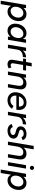

<svg xmlns="http://www.w3.org/2000/svg" viewBox="2148 -2912 961 5304"><g transform="rotate(90 2628.0 -260.5)"><path d="M-4 200 113 -500H202L192 -408L91 200ZM365 -512Q427 -512 472 -483Q517 -454 540 -403Q563 -352 559 -284Q556 -225 536 -171.5Q516 -118 481.5 -77Q447 -36 400 -12Q353 12 295 12Q235 12 194.5 -16.5Q154 -45 135.5 -96Q117 -147 121 -214Q124 -287 145 -343Q166 -399 200.5 -436.5Q235 -474 277.5 -493Q320 -512 365 -512ZM338 -426Q298 -426 266 -407.5Q234 -389 211.5 -358.5Q189 -328 176.5 -290.5Q164 -253 163 -214Q161 -151 192.5 -112.5Q224 -74 278 -74Q319 -74 352.5 -92Q386 -110 410.5 -140Q435 -170 448.5 -207Q462 -244 463 -284Q464 -346 430 -386Q396 -426 338 -426Z M987 0 998 -93 1066 -500H1160L1076 0ZM824 12Q763 12 718 -17Q673 -46 650 -97.5Q627 -149 631 -216Q634 -275 654 -328.5Q674 -382 708.5 -423Q743 -464 790 -488Q837 -512 894 -512Q956 -512 996 -483.5Q1036 -455 1054.5 -404.5Q1073 -354 1069 -286Q1066 -213 1045 -157Q1024 -101 989.5 -63.5Q955 -26 912.5 -7Q870 12 824 12ZM852 -74Q892 -74 924 -92.5Q956 -111 978.5 -141.5Q1001 -172 1013.5 -209.5Q1026 -247 1027 -286Q1029 -349 997.5 -387.5Q966 -426 912 -426Q871 -426 837.5 -408Q804 -390 779.5 -360Q755 -330 741.5 -293Q728 -256 727 -216Q726 -154 760 -114Q794 -74 852 -74Z M1209 0 1293 -500H1388L1304 0ZM1312 -269Q1326 -350 1365 -401.5Q1404 -453 1456.5 -477.5Q1509 -502 1563 -502L1551 -412Q1507 -412 1463.5 -398.5Q1420 -385 1389 -353.5Q1358 -322 1349 -270Z M1759 12Q1684 12 1651 -27.5Q1618 -67 1630 -138L1716 -656H1811L1726 -149Q1719 -113 1733.5 -94Q1748 -75 1781 -75Q1792 -75 1805.5 -80Q1819 -85 1839 -96L1865 -20Q1833 -3 1807.5 4.5Q1782 12 1759 12ZM1592 -418 1605 -500H1927L1914 -418Z M1952 0 2036 -500H2125L2115 -408L2047 0ZM2298 0 2341 -257 2440 -285 2392 0ZM2341 -257Q2352 -325 2342.5 -360.5Q2333 -396 2308.5 -409.5Q2284 -423 2249 -424Q2186 -424 2144.5 -380.5Q2103 -337 2089 -258L2049 -261Q2063 -341 2095 -397Q2127 -453 2174.5 -482.5Q2222 -512 2282 -512Q2374 -512 2417 -455.5Q2460 -399 2440 -285Z M2741 12Q2666 10 2614 -25Q2562 -60 2539 -120.5Q2516 -181 2529 -259Q2542 -336 2583 -393.5Q2624 -451 2685.5 -482.5Q2747 -514 2819 -512Q2892 -510 2939 -475Q2986 -440 3004.5 -378Q3023 -316 3008 -232H2915Q2925 -292 2918.5 -337.5Q2912 -383 2885.5 -409.5Q2859 -436 2810 -437Q2763 -438 2723.5 -414Q2684 -390 2658 -347Q2632 -304 2621 -247Q2612 -191 2625.5 -151Q2639 -111 2670.5 -89Q2702 -67 2747 -67Q2799 -66 2839.5 -90.5Q2880 -115 2904 -154L2981 -111Q2955 -70 2917.5 -42Q2880 -14 2835 -0.5Q2790 13 2741 12ZM2588 -232 2595 -303H2962L2956 -232Z M3063 0 3147 -500H3242L3158 0ZM3166 -269Q3180 -350 3219 -401.5Q3258 -453 3310.5 -477.5Q3363 -502 3417 -502L3405 -412Q3361 -412 3317.5 -398.5Q3274 -385 3243 -353.5Q3212 -322 3203 -270Z M3591 12Q3535 12 3495.5 -4.5Q3456 -21 3433.5 -48Q3411 -75 3405 -106L3489 -133Q3499 -99 3527.5 -81.5Q3556 -64 3590 -64Q3618 -64 3645 -73.5Q3672 -83 3689 -101Q3706 -119 3706 -146Q3706 -170 3686.5 -185.5Q3667 -201 3628 -212L3583 -224Q3526 -239 3495.5 -271Q3465 -303 3465 -345Q3465 -396 3492 -433.5Q3519 -471 3567 -491.5Q3615 -512 3679 -512Q3751 -512 3792.5 -482.5Q3834 -453 3846 -404L3764 -375Q3755 -409 3731.5 -422Q3708 -435 3666 -435Q3622 -435 3590.5 -413Q3559 -391 3559 -357Q3559 -341 3577.5 -325.5Q3596 -310 3634 -300L3675 -289Q3743 -272 3774.5 -236Q3806 -200 3806 -154Q3806 -103 3776 -65.5Q3746 -28 3697.5 -8Q3649 12 3591 12Z M3888 0 4007 -711H4101L3982 0ZM4233 0 4276 -257 4376 -285 4328 0ZM4276 -257Q4288 -325 4278 -360.5Q4268 -396 4243.5 -409.5Q4219 -423 4184 -424Q4121 -424 4079.5 -380.5Q4038 -337 4025 -258L3984 -261Q3998 -341 4030 -397Q4062 -453 4109.5 -482.5Q4157 -512 4217 -512Q4309 -512 4352.5 -455.5Q4396 -399 4376 -285Z M4454 0 4540 -500H4634L4549 0ZM4614 -606Q4591 -606 4574 -623.5Q4557 -641 4557 -664Q4557 -688 4574 -704.5Q4591 -721 4614 -721Q4638 -721 4654.5 -704.5Q4671 -688 4671 -664Q4671 -641 4654.5 -623.5Q4638 -606 4614 -606Z M4661 200 4778 -500H4867L4857 -408L4756 200ZM5030 -512Q5092 -512 5137 -483Q5182 -454 5205 -403Q5228 -352 5224 -284Q5221 -225 5201 -171.5Q5181 -118 5146.5 -77Q5112 -36 5065 -12Q5018 12 4960 12Q4900 12 4859.5 -16.5Q4819 -45 4800.5 -96Q4782 -147 4786 -214Q4789 -287 4810 -343Q4831 -399 4865.5 -436.5Q4900 -474 4942.5 -493Q4985 -512 5030 -512ZM5003 -426Q4963 -426 4931 -407.5Q4899 -389 4876.5 -358.5Q4854 -328 4841.5 -290.5Q4829 -253 4828 -214Q4826 -151 4857.5 -112.5Q4889 -74 4943 -74Q4984 -74 5017.5 -92Q5051 -110 5075.5 -140Q5100 -170 5113.5 -207Q5127 -244 5128 -284Q5129 -346 5095 -386Q5061 -426 5003 -426Z"/></g></svg>

Font: Figtree Light Medium
Style: Italic
Weight: 500
Italic angle: -9.5°
Version: Version 2.000